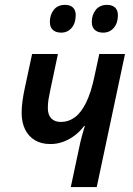

<svg xmlns="http://www.w3.org/2000/svg" viewBox="-20 -760 540 780"><path d="M267.6 0 302.7 -165Q307.1 -186.5 313 -208.3Q318.8 -230 324.7 -248.5H321.8Q305.7 -226.6 284.2 -210.2Q262.7 -193.8 237.5 -184.3Q212.4 -174.8 184.6 -174.8Q147.5 -174.8 121.3 -190.7Q95.2 -206.5 81.5 -235.1Q67.9 -263.7 67.9 -301.8Q67.9 -323.7 71.5 -350.6Q75.2 -377.4 81.5 -405.8L110.4 -540.5H215.3L185.1 -397.9Q180.2 -375.5 177.2 -357.2Q174.3 -338.9 174.3 -321.3Q174.3 -293.5 188.2 -279.1Q202.1 -264.6 227.1 -264.6Q258.3 -264.6 283.9 -283.4Q309.6 -302.2 329.6 -342.8Q349.6 -383.3 363.3 -447.8L383.3 -540.5H487.8L373 0ZM398.9 -627.4Q377.9 -627.4 365.5 -638.2Q353 -648.9 353 -670.9Q353 -699.7 369.1 -720Q385.3 -740.2 415 -740.2Q435.1 -740.2 447 -729.7Q459 -719.2 459 -697.8Q459 -666.5 442.4 -647Q425.8 -627.4 398.9 -627.4ZM228.5 -627.4Q207.5 -627.4 195.1 -638.2Q182.6 -648.9 182.6 -670.9Q182.6 -699.7 198.5 -720Q214.4 -740.2 244.1 -740.2Q257.8 -740.2 267.3 -735.6Q276.9 -731 282.2 -721.7Q287.6 -712.4 287.6 -697.8Q287.6 -666.5 271.2 -647Q254.9 -627.4 228.5 -627.4Z"/></svg>

Font: Open Sans SemiCondensed SemiBold
Style: Italic
Weight: 600
Width: 4
Italic angle: -12°
Designer: Monotype Design Team
Foundry: Monotype Imaging Inc.
Version: Version 3.000